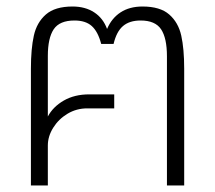

<svg xmlns="http://www.w3.org/2000/svg" viewBox="-20 -570 661 590"><path d="M75 -359Q75 -420 84 -460.5Q93 -501 121 -525.5Q149 -550 203 -550Q242 -550 269.5 -532Q297 -514 309 -481Q323 -514 350.5 -532Q378 -550 418 -550Q472 -550 500 -525.5Q528 -501 537 -460.5Q546 -420 546 -359V0H493V-397Q493 -453 475 -480Q457 -507 412 -507Q378 -507 358 -490Q338 -473 329 -435H291Q281 -473 262 -490Q243 -507 209 -507Q163 -507 145 -480Q127 -453 127 -398V-212Q143 -242 176 -261Q209 -280 254 -280H331V-237H248Q215 -237 187.5 -220.5Q160 -204 143.5 -177.5Q127 -151 127 -123V0H75Z"/></svg>

Font: Prompt ExtraLight
Style: Regular
Weight: 275
Designer: Katatrad Team
Foundry: CadsonDemak
Version: Version 1.001